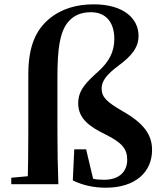

<svg xmlns="http://www.w3.org/2000/svg" viewBox="-20 -850 748 886"><path d="M32 0H185.1V-40.2H146.6L32 -29.9ZM107.6 0H249.3C246.6 -77.9 245 -156.8 245 -234.8V-493C245 -627.7 256.7 -699.3 291.1 -744.7C318 -778.4 352.8 -793.6 399.7 -793.6C473.4 -793.6 507.5 -741.7 507.5 -670.6C507.5 -608.2 481.3 -563.9 433.9 -520.5C378.6 -470.4 340.9 -435.2 340.9 -373.2C340.9 -303.1 392.5 -265.5 467.4 -229.3C542.7 -191.6 567 -162.9 567 -113.4C567 -59.9 532.8 -20.4 459.4 -20.4C418.6 -20.4 396 -26.3 356.7 -43.4L413.1 -10.6L377.4 -161H322.7L316 -17.5C363.2 5.9 415.5 16.2 468.2 16.2C603.3 16.2 681.7 -54.7 681.7 -158.2C681.7 -227 644.7 -280.3 548.6 -335.3C472.3 -379.4 448.9 -401.7 448.9 -441.9C448.9 -476.8 473.9 -507.3 524.6 -545.4C587.4 -591.2 619.3 -630.6 619.3 -684.9C619.3 -764 551 -830 412.8 -830C335 -830 263.4 -810.8 204.7 -761.1C147 -711.2 110.6 -639.5 110.6 -505.1V-234.8C110.6 -156.8 109.6 -77.9 107.6 0Z"/></svg>

Font: Source Han Serif TW VF
Style: Regular
Weight: 250
Designer: Ryoko NISHIZUKA 西塚涼子 (kana & ideographs); Frank Grießhammer (Latin, Greek & Cyrillic); Wenlong ZHANG 张文龙 (bopomofo); San
Foundry: Adobe
Version: Version 2.002;hotconv 1.1.0;makeotfexe 2.6.0